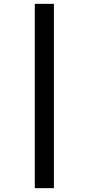

<svg xmlns="http://www.w3.org/2000/svg" viewBox="-20 -889 462 1000"><path d="M260.8 -869V91H161.2V-869Z"/></svg>

Font: Merriweather 7pt Light
Style: Regular
Weight: 300
Designer: Eben Sorkin
Foundry: Eben Sorkin
Version: Version 2.200;gftools[0.9.31]